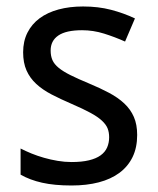

<svg xmlns="http://www.w3.org/2000/svg" viewBox="-20 -566 491 596"><path d="M405.8 -147Q405.8 -107.9 391.6 -78.6Q377.4 -49.3 350.8 -29.5Q324.2 -9.8 286.6 0Q249 9.8 202.1 9.8Q148.9 9.8 110.8 1.2Q72.8 -7.3 43.9 -23.9V-105Q59.1 -97.2 77.6 -89.6Q96.2 -82 116.7 -76.2Q137.2 -70.3 158.9 -66.7Q180.7 -63 202.1 -63Q233.9 -63 256.1 -68.4Q278.3 -73.7 292.2 -83.7Q306.2 -93.8 312.5 -108.2Q318.8 -122.6 318.8 -140.1Q318.8 -155.3 314 -167.5Q309.1 -179.7 296.1 -191.7Q283.2 -203.6 260.7 -215.8Q238.3 -228 203.1 -243.2Q168 -258.3 139.9 -272.9Q111.8 -287.6 92.3 -305.7Q72.8 -323.7 62.3 -347.4Q51.8 -371.1 51.8 -403.8Q51.8 -438 65.2 -464.6Q78.6 -491.2 103 -509.3Q127.4 -527.3 161.6 -536.6Q195.8 -545.9 237.8 -545.9Q285.2 -545.9 324.5 -535.6Q363.8 -525.4 398.9 -508.8L368.2 -437Q336.4 -451.2 303 -461.7Q269.5 -472.2 234.9 -472.2Q185.1 -472.2 161.1 -455.8Q137.2 -439.5 137.2 -409.2Q137.2 -392.1 142.8 -379.4Q148.4 -366.7 162.1 -355.5Q175.8 -344.2 198.7 -332.8Q221.7 -321.3 255.9 -307.1Q291 -292.5 318.6 -277.8Q346.2 -263.2 365.7 -244.9Q385.3 -226.6 395.5 -203.1Q405.8 -179.7 405.8 -147Z"/></svg>

Font: Puppies Kittens
Style: Regular
Weight: 400
Foundry: Ascender Corporation and Peter Mawhorter
Version: Version 0.1